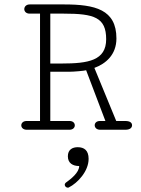

<svg xmlns="http://www.w3.org/2000/svg" viewBox="-20 -592 645 876"><path d="M334.5 79.6C311.5 79.6 289.6 89.8 289.6 121.1C289.6 152.8 312.5 165.5 341.3 165.5C341.3 195.8 302.2 225.6 281.2 240.7C277.3 243.7 275.4 247.6 275.4 251C275.4 257.8 282.2 264.2 289.1 264.2C290.5 264.2 292.5 264.2 293.9 263.2C334 243.2 384.3 189.5 384.3 132.8C384.3 93.8 363.8 79.6 334.5 79.6ZM321.3 -20C321.3 -30.3 313.5 -40 297.4 -40H209.5V-264.6H294.9C317.9 -264.6 366.2 -269 373 -271.5L460.9 -40H436C419.9 -40 412.1 -30.3 412.1 -20.5C412.1 -10.3 420.4 0 437 0H551.8C574.7 0 582.5 -10.3 582.5 -20.5C582.5 -30.3 575.7 -40 551.3 -40H510.3L410.6 -282.2C461.4 -300.8 511.2 -341.3 511.2 -416.5C511.2 -548.8 413.6 -571.8 272 -571.8H115.7C99.1 -571.8 90.8 -561 90.8 -550.3C90.8 -540 99.1 -529.8 115.2 -529.8H162.6V-40H101.6C85.4 -40 77.1 -30.3 77.1 -20C77.1 -10.3 85.4 0 102.1 0H296.9C313.5 0 321.3 -10.3 321.3 -20ZM209.5 -302.2V-529.8H271.5C409.2 -529.8 464.4 -512.7 464.4 -413.1C464.4 -315.9 382.8 -302.2 261.7 -302.2Z"/></svg>

Font: Cutive Mono
Style: Regular
Weight: 400
Monospace: yes
Designer: Vernon Adams
Foundry: Vernon Adams
Version: Version 1.002